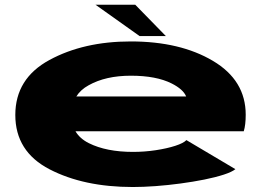

<svg xmlns="http://www.w3.org/2000/svg" viewBox="-20 -762 1094 790"><path d="M526.5 7.5Q324.5 7.5 183.8 -65.5Q43 -138.5 43 -289Q43 -439 183.5 -515.2Q324 -591.5 518 -591.5Q721.5 -591.5 856.2 -511.5Q991 -431.5 991 -290Q991 -248 983 -222H290.5Q308.5 -191.5 345.5 -173Q417.5 -137 527.5 -137Q575 -137 621 -144Q667 -151 701 -162Q735 -173 747 -185.5L948.5 -66Q934.5 -54.5 900.8 -43.5Q867 -32.5 821 -23.2Q775 -14 723 -7Q671 0 620.2 3.8Q569.5 7.5 526.5 7.5ZM294 -365H746Q734 -394.5 686.5 -418.5Q623 -450.5 518.5 -450.5Q414.5 -450.5 344.5 -411Q311.5 -393 294 -365ZM554.5 -613.5 373 -742.5H536.5L662.5 -613.5Z"/></svg>

Font: Anybody UltraExpanded ExtraBold
Style: Regular
Weight: 800
Width: 9
Designer: Tyler Finck
Foundry: Etcetera Type Company
Version: Version 1.010; ttfautohint (v1.8.3) -l 8 -r 50 -G 200 -x 14 